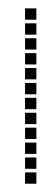

<svg xmlns="http://www.w3.org/2000/svg" viewBox="-20 -373 111 460"><path d="M40 -317.1V-290H67.1V-317.1ZM40 -281.4V-254.3H67.1V-281.4ZM40 -245.7V-218.6H67.1V-245.7ZM40 -210V-182.9H67.1V-210ZM40 -174.3V-147.1H67.1V-174.3ZM40 -138.6V-111.4H67.1V-138.6ZM40 -102.9V-75.7H67.1V-102.9ZM40 -67.1V-40H67.1V-67.1ZM40 -31.4V-4.3H67.1V-31.4ZM40 40V67.1H67.1V40ZM40 4.3V31.4H67.1V4.3ZM40 -352.9V-325.7H67.1V-352.9Z"/></svg>

Font: Gossip Low Square
Style: Regular
Weight: 400
Width: 3
Designer: Deborah Khodanovich
Version: Version 1.001;Glyphs 3.3.1 (3343)